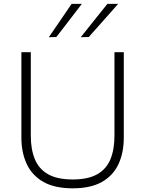

<svg xmlns="http://www.w3.org/2000/svg" viewBox="-20 -990 772 1019"><path d="M366 9.5Q271 9.5 211 -24.2Q151 -58 122.2 -119Q93.5 -180 93.5 -260Q93.5 -282 93.5 -316Q93.5 -350 93.5 -391Q93.5 -432 93.5 -475Q93.5 -541 93.5 -597Q93.5 -653 93.5 -713H143.5Q143.5 -653 143.5 -597Q143.5 -541 143.5 -475V-269Q143.5 -197 165 -145Q186.5 -93 235.2 -65.2Q284 -37.5 366 -37.5Q447.5 -37.5 496.2 -65.2Q545 -93 566.2 -145Q587.5 -197 587.5 -270V-475Q587.5 -541 587.5 -597Q587.5 -653 587.5 -713H637Q637 -653 637 -597Q637 -541 637 -475Q637 -432 637 -390.8Q637 -349.5 637 -315.5Q637 -281.5 637 -260Q637 -180 608.8 -119Q580.5 -58 520.5 -24.2Q460.5 9.5 366 9.5ZM408.5 -792.5Q443.5 -836.5 479.2 -881Q515 -925.5 550 -969.5H607Q581 -940 555 -910.5Q529 -881 503 -851.8Q477 -822.5 451 -793.5ZM239 -792.5Q270 -837.5 300 -881.2Q330 -925 360 -969.5H414.5Q392 -940 369.2 -910.5Q346.5 -881 324.2 -851.8Q302 -822.5 279 -793.5Z"/></svg>

Font: Commissioner Thin ExtraLight
Style: Regular
Weight: 250
Version: Version 1.000